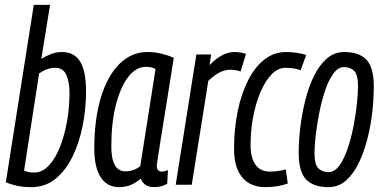

<svg xmlns="http://www.w3.org/2000/svg" viewBox="-20 -760 1577 790"><path d="M186 -740 150 -518Q172 -531 192.5 -538.5Q213 -546 235 -546Q285 -546 309.5 -507Q334 -468 334 -385Q334 -312 320 -242Q306 -172 278 -115Q250 -58 208 -24Q166 10 110 10Q77 10 51 4.5Q25 -1 4 -10L119 -740ZM207 -481Q174 -481 141 -458L79 -58Q97 -50 121 -50Q153 -50 180 -78Q207 -106 226 -153.5Q245 -201 255.5 -259Q266 -317 266 -377Q266 -422 253 -451.5Q240 -481 207 -481Z M614 10Q573 10 559 -25Q541 -9 519 0.5Q497 10 470 10Q421 10 394.5 -30.5Q368 -71 368 -149Q368 -269 395 -358.5Q422 -448 471.5 -497Q521 -546 587 -546Q617 -546 645 -539Q673 -532 695 -522Q676 -403 663.5 -324Q651 -245 643 -197Q635 -149 631.5 -124Q628 -99 626.5 -90Q625 -81 625 -79Q625 -54 646 -54Q657 -54 671 -60L668 -4Q645 10 614 10ZM557 -76 620 -476Q604 -485 580 -485Q540 -485 508 -444Q476 -403 457 -329Q438 -255 438 -158Q438 -55 496 -55Q529 -55 557 -76Z M849 -536 842 -492Q894 -546 945 -546Q972 -546 992 -538L970 -466Q949 -473 927 -473Q906 -473 884.5 -462.5Q863 -452 837 -427L769 0H703L788 -536Z M1072 10Q1009 10 976 -31Q943 -72 943 -146Q943 -230 958 -302.5Q973 -375 1001 -430Q1029 -485 1068.5 -515.5Q1108 -546 1157 -546Q1201 -546 1240 -534L1217 -471Q1200 -477 1185.5 -479Q1171 -481 1155 -481Q1124 -481 1098 -454.5Q1072 -428 1052.5 -383Q1033 -338 1022 -281Q1011 -224 1011 -163Q1011 -111 1031 -82.5Q1051 -54 1090 -54Q1108 -54 1125 -56.5Q1142 -59 1156 -63L1164 -5Q1123 10 1072 10Z M1332 10Q1269 10 1239 -22Q1209 -54 1209 -132Q1209 -179 1215.5 -234.5Q1222 -290 1235.5 -345Q1249 -400 1271 -445.5Q1293 -491 1324 -518.5Q1355 -546 1396 -546Q1458 -546 1488 -514Q1518 -482 1518 -404Q1518 -357 1512 -301Q1506 -245 1492 -190Q1478 -135 1456.5 -90Q1435 -45 1404 -17.5Q1373 10 1332 10ZM1332 -52Q1357 -52 1376.5 -79Q1396 -106 1410.5 -149Q1425 -192 1434.5 -240.5Q1444 -289 1448.5 -333Q1453 -377 1453 -406Q1453 -452 1437.5 -468Q1422 -484 1396 -484Q1371 -484 1351.5 -457Q1332 -430 1317.5 -387Q1303 -344 1293.5 -295Q1284 -246 1279 -202.5Q1274 -159 1274 -132Q1274 -84 1289.5 -68Q1305 -52 1332 -52Z"/></svg>

Font: Georama Condensed
Style: Italic
Weight: 400
Width: 3
Italic angle: -9°
Designer: Jean-Baptiste Levee
Foundry: Production Type
Version: Version 1.000